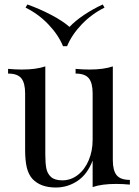

<svg xmlns="http://www.w3.org/2000/svg" viewBox="-20 -822 621 856"><path d="M483 -108Q483 -62 500 -41Q517 -20 559 -20V1Q528 -2 497 -2Q434 -2 393 12V-106Q369 -44 325 -15Q281 14 229 14Q161 14 125 -24Q107 -44 99.5 -75Q92 -106 92 -155V-406Q92 -452 75 -473Q58 -494 16 -494V-515Q47 -512 78 -512Q141 -512 182 -526V-133Q182 -95 186.5 -71.5Q191 -48 207.5 -33Q224 -18 258 -18Q296 -18 327 -42Q358 -66 375.5 -107.5Q393 -149 393 -199V-406Q393 -452 376 -473Q359 -494 317 -494V-515Q348 -512 379 -512Q442 -512 483 -526ZM446 -788Q389 -760 344.5 -713.5Q300 -667 279 -616H261Q240 -667 195.5 -713.5Q151 -760 94 -788L102 -802Q156 -783 207.5 -756Q259 -729 290 -702Q315 -729 355.5 -756Q396 -783 438 -802Z"/></svg>

Font: Myanmar April Display
Style: Regular
Weight: 400
Designer: Khon Soe Zaw Thu
Foundry: Myanmar OS
Version: Version 2.50 April 12, 2019